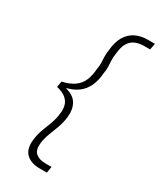

<svg xmlns="http://www.w3.org/2000/svg" viewBox="-231 -881 902 1083"><g transform="rotate(30 219.5 -339.0)"><path d="M227 128Q170 128 139 98Q108 68 115 7Q119 -31 131.5 -64Q144 -97 156.5 -130Q169 -163 173 -202Q176 -228 170.5 -250.5Q165 -273 144.5 -291.5Q124 -310 82 -320L89 -358Q138 -369 167 -390Q196 -411 209.5 -442.5Q223 -474 226 -515Q231 -543 230 -564Q229 -585 228.5 -604.5Q228 -624 232 -648Q237 -701 257.5 -736Q278 -771 312.5 -788.5Q347 -806 392 -806H439L431 -765H391Q362 -765 337 -755Q312 -745 296 -719.5Q280 -694 276 -648Q272 -623 273 -603.5Q274 -584 275 -563.5Q276 -543 271 -515Q267 -465 249.5 -429.5Q232 -394 202 -372Q172 -350 131 -340V-338Q184 -324 204 -289Q224 -254 219 -206Q215 -165 202 -130.5Q189 -96 177 -64.5Q165 -33 160 1Q155 48 177.5 67.5Q200 87 241 87H281L274 128Z"/></g></svg>

Font: DM Sans 28pt ExtraLight
Style: Italic
Weight: 250
Italic angle: -10°
Version: Version 4.004;gftools[0.9.30]